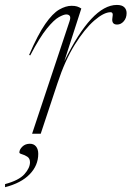

<svg xmlns="http://www.w3.org/2000/svg" viewBox="-92 -542 532 778"><path d="M189.5 -455Q195 -471 190.8 -477.2Q186.5 -483.5 176.5 -483.5Q166.5 -483.5 146.8 -472.8Q127 -462 98 -426.5Q69 -391 30.5 -317.5L26 -319.5Q61.5 -402 91.5 -445Q121.5 -488 148 -503.2Q174.5 -518.5 198 -518.5Q211.5 -518.5 220.2 -515.8Q229 -513 237.5 -507.5L168.5 -293.5Q280 -522 381.5 -522Q402 -522 411.5 -512.8Q421 -503.5 421 -489Q421 -469 409.5 -455.8Q398 -442.5 382.5 -442.5Q359 -442.5 363.5 -470Q366 -483.5 363.8 -488Q361.5 -492.5 356 -492.5Q329 -492.5 290 -458.8Q251 -425 211 -360.8Q171 -296.5 141 -205L73 0H38ZM-13.5 76Q-13.5 64 -1.5 52.2Q10.5 40.5 29 40.5Q45 40.5 54 51.5Q63 62.5 63 81.5Q63 128.5 28.2 164.2Q-6.5 200 -71.5 216.5V204Q-15.5 189 7 163.8Q29.5 138.5 29.5 115.5Q29.5 100 18.8 93Q8 86 -2.8 83Q-13.5 80 -13.5 76Z"/></svg>

Font: Newsreader 72pt ExtraLight
Style: Italic
Weight: 275
Italic angle: -17°
Designer: Hugues Gentile
Foundry: Production Type
Version: Version 1.003; ttfautohint (v1.8.3)